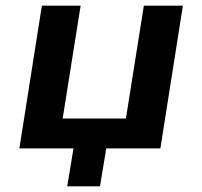

<svg xmlns="http://www.w3.org/2000/svg" viewBox="-20 -521 710 674"><path d="M216 133 238 0H48L127 -501H263L200 -105H422L485 -501H622L543 0H353L331 133Z"/></svg>

Font: Nunito Sans 7pt
Style: Bold Italic
Weight: 700
Italic angle: -9°
Version: Version 3.101;gftools[0.9.27]